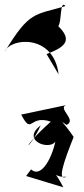

<svg xmlns="http://www.w3.org/2000/svg" viewBox="-61 -606 355 816"><path d="M137 -376C214 -406 266 -436 156 -521C213 -420 184 -621 217 -580C85 -541 65 -560 -41 -386C-17 -447 168 -462 188 -290ZM50 142 208 190C146 69 148 154 222 145C179 167 212 77 252 -24C202 -97 188 -97 222 -75C267 -96 184 -144 219 -159L29 -119C77 -28 61 -121 155 -89C15 36 57 46 112 -73C14 0 189 48 179 -28C165 61 115 154 71 114Z"/></svg>

Font: Asimov Silicon
Style: Regular
Weight: 400
Designer: Google
Version: Version 2.000980; 2014